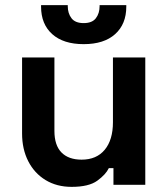

<svg xmlns="http://www.w3.org/2000/svg" viewBox="-20 -720 656 748"><path d="M259 8Q201 8 157.5 -18.5Q114 -45 90 -92Q66 -139 66 -200V-496H192V-210Q192 -154 219.5 -126Q247 -98 298 -98Q356 -98 388 -136.5Q420 -175 420 -244V-496H546V0H422V-65H404Q392 -40 359 -16Q326 8 259 8ZM306 -548Q227 -548 183.5 -587Q140 -626 140 -694V-700H244V-696Q244 -668 258.5 -649Q273 -630 306 -630Q339 -630 353.5 -649Q368 -668 368 -696V-700H472V-694Q472 -626 428.5 -587Q385 -548 306 -548Z"/></svg>

Font: Space Grotesk Variable Light
Style: Regular
Weight: 300
Designer: Florian Karsten
Foundry: Florian Karsten
Version: Version 2.000